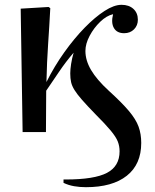

<svg xmlns="http://www.w3.org/2000/svg" viewBox="-20 -549 644 798"><path d="M337 229Q312 229 288.5 225Q265 221 244 211V197H253Q372 197 424.5 169.5Q477 142 477 80Q477 58 469.5 39Q462 20 440 -6.5Q418 -33 376 -75Q341 -111 320.5 -134.5Q300 -158 289.5 -175Q279 -192 275.5 -207.5Q272 -223 272 -244Q272 -260 275.5 -283Q279 -306 286 -330Q254 -293 225 -250Q196 -207 172 -172L171 0H74L66 -513L182 -520L189 -515Q185 -438 180 -366Q175 -294 173 -208Q206 -274 247.5 -332Q289 -390 332 -434Q375 -478 414.5 -503.5Q454 -529 485 -529Q516 -529 534.5 -512Q553 -495 553 -467Q553 -443 537 -427Q521 -411 496 -411Q466 -411 453.5 -432.5Q441 -454 450 -490Q423 -484 396.5 -458.5Q370 -433 352.5 -400Q335 -367 335 -337Q335 -298 358.5 -258Q382 -218 432 -172Q486 -123 515.5 -88Q545 -53 556 -22.5Q567 8 567 45Q567 134 507 181.5Q447 229 337 229Z"/></svg>

Font: Literata 72pt Medium
Style: Regular
Weight: 500
Designer: Latin by Veronika Burian and Jose Scaglione. Greek by Irene Vlachou. Cyrillic by Vera Evstafieva.
Foundry: TypeTogether
Version: Version 3.002